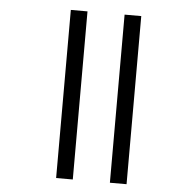

<svg xmlns="http://www.w3.org/2000/svg" viewBox="-49 -695 663 740"><g transform="rotate(5 282.5 -325.0)"><path d="M403.3 0V-650.4H467.8V0ZM195.3 0V-650.4H259.8V0Z"/></g></svg>

Font: Lohit Odia
Style: Regular
Weight: 400
Version: 2.91.2